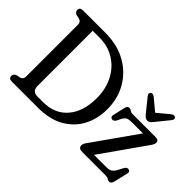

<svg xmlns="http://www.w3.org/2000/svg" viewBox="-121 -1011 1335 1335"><g transform="rotate(45 547.0 -343.0)"><path d="M31 -26Q31 -46.5 53.5 -54.5L83 -60.5Q107 -68 107 -95V-605Q107 -632 83 -639.5L53.5 -645.5Q31 -653.5 31 -674Q31 -700 61 -700H282.5Q398 -700 484.5 -652.2Q571 -604.5 619.2 -521.5Q667.5 -438.5 667.5 -332.5Q667.5 -238 627.5 -162.8Q587.5 -87.5 510.2 -43.8Q433 0 321.5 0H61Q31 0 31 -26ZM315.5 -52.5Q431.5 -52.5 496.2 -129Q561 -205.5 561 -336Q561 -426 525 -496.2Q489 -566.5 424.5 -607Q360 -647.5 274.5 -647.5H209.5V-104Q209.5 -52.5 261 -52.5ZM1057.5 -373 826 -44H944.5Q974.5 -44 988.5 -52.8Q1002.5 -61.5 1017 -86L1037.5 -125.5Q1049.5 -146.5 1067.5 -143Q1086.5 -139.5 1081.5 -117L1058 -15.5Q1050.5 14 1033 14Q1020 14 1011.8 7Q1003.5 0 981.5 0H754Q716.5 0 716.5 -29Q716.5 -43.5 729 -61L961 -390H850Q822.5 -390 809.5 -383.5Q796.5 -377 783.5 -355.5L768.5 -324.5Q756.5 -303.5 738.5 -307.5Q720 -311.5 724.5 -333.5L745 -423.5Q750.5 -449 769.5 -449Q781.5 -449 789.8 -441.5Q798 -434 818.5 -434H1040.5Q1073 -434 1073 -409Q1073 -395.5 1057.5 -373ZM958 -499Q948.5 -487.5 940.2 -480.8Q932 -474 920 -474Q907 -474 898.2 -480.5Q889.5 -487 880 -499L801 -596.5Q793 -606 793.8 -614.2Q794.5 -622.5 799.5 -627Q812.5 -638.5 833.5 -623L919.5 -551.5L1005.5 -623Q1026.5 -638 1039 -627Q1044 -623 1044.2 -614.2Q1044.5 -605.5 1037 -596.5Z"/></g></svg>

Font: Fraunces 144pt SuperSoft
Style: Regular
Weight: 400
Version: Version 1.000;[b76b70a41]